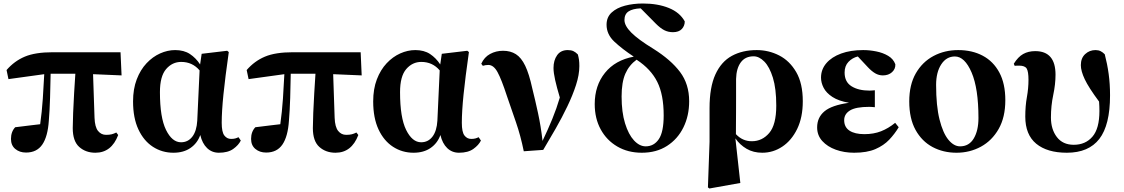

<svg xmlns="http://www.w3.org/2000/svg" viewBox="-20 -846 6350 1085"><path d="M505.9 -426.8 514.2 -180.2Q516.1 -128.4 533.9 -106.2Q551.8 -84 579.1 -84Q598.6 -84 611.1 -87.2Q623.5 -90.3 637.2 -97.2L647.9 -83Q609.9 17.1 519 17.1Q464.4 17.1 427.7 -15.6Q391.1 -48.3 391.1 -122.1Q391.1 -154.3 393.3 -208Q395.5 -261.7 398.9 -320.8Q402.3 -379.9 405.8 -429.2H266.1Q265.1 -365.2 262.9 -293.2Q260.7 -221.2 255.9 -164.1Q250 -74.2 219 -29.1Q188 16.1 127 16.1Q90.8 16.1 66.4 -4.2Q42 -24.4 42 -61Q42 -101.6 65.9 -127Q69.8 -127.4 95.7 -130.6Q121.6 -133.8 153.3 -137.7Q185.1 -141.6 207 -144Q216.8 -212.4 221.9 -288.1Q227.1 -363.8 230 -426.8L27.8 -398.9L17.1 -450.2Q61 -501 120.1 -525.9Q179.2 -550.8 277.8 -550.8H661.1L667 -419.9Z M1094.7 -164.1 1107.9 -448.2Q1067.4 -496.1 1003.9 -496.1Q953.6 -496.1 918.7 -455.6Q883.8 -415 883.8 -325.2Q883.8 -181.6 918.2 -111.8Q952.6 -42 1002.9 -42Q1042.5 -42 1066.9 -73.7Q1091.3 -105.5 1094.7 -164.1ZM1327.6 -70.8 1340.8 -51.8Q1328.1 -25.9 1298.1 -4.4Q1268.1 17.1 1216.8 17.1Q1177.7 17.1 1150.4 -9Q1123 -35.2 1111.8 -83Q1095.2 -36.6 1056.4 -9.8Q1017.6 17.1 960 17.1Q896 17.1 844.2 -16.4Q792.5 -49.8 762.2 -114.5Q731.9 -179.2 731.9 -272.9Q731.9 -343.3 752.7 -397.5Q773.4 -451.7 808.1 -488.5Q842.8 -525.4 885 -544.2Q927.2 -563 969.7 -563Q1019.5 -563 1053.2 -540.8Q1086.9 -518.6 1110.8 -481.9L1119.6 -542L1263.7 -559.1L1272.9 -551.8Q1252.4 -408.2 1242.7 -312.3Q1232.9 -216.3 1232.9 -151.9Q1232.9 -99.6 1247.8 -80.3Q1262.7 -61 1285.6 -61Q1300.3 -61 1309.8 -63.7Q1319.3 -66.4 1327.6 -70.8Z M1862.8 -426.8 1871.1 -180.2Q1873 -128.4 1890.9 -106.2Q1908.7 -84 1936 -84Q1955.6 -84 1968 -87.2Q1980.5 -90.3 1994.1 -97.2L2004.9 -83Q1966.8 17.1 1876 17.1Q1821.3 17.1 1784.7 -15.6Q1748 -48.3 1748 -122.1Q1748 -154.3 1750.2 -208Q1752.4 -261.7 1755.9 -320.8Q1759.3 -379.9 1762.7 -429.2H1623Q1622.1 -365.2 1619.9 -293.2Q1617.7 -221.2 1612.8 -164.1Q1606.9 -74.2 1575.9 -29.1Q1544.9 16.1 1483.9 16.1Q1447.8 16.1 1423.3 -4.2Q1398.9 -24.4 1398.9 -61Q1398.9 -101.6 1422.9 -127Q1426.8 -127.4 1452.6 -130.6Q1478.5 -133.8 1510.3 -137.7Q1542 -141.6 1564 -144Q1573.7 -212.4 1578.9 -288.1Q1584 -363.8 1586.9 -426.8L1384.8 -398.9L1374 -450.2Q1418 -501 1477.1 -525.9Q1536.1 -550.8 1634.8 -550.8H2018.1L2023.9 -419.9Z M2451.7 -164.1 2464.8 -448.2Q2424.3 -496.1 2360.8 -496.1Q2310.5 -496.1 2275.6 -455.6Q2240.7 -415 2240.7 -325.2Q2240.7 -181.6 2275.1 -111.8Q2309.6 -42 2359.9 -42Q2399.4 -42 2423.8 -73.7Q2448.2 -105.5 2451.7 -164.1ZM2684.6 -70.8 2697.8 -51.8Q2685.1 -25.9 2655 -4.4Q2625 17.1 2573.7 17.1Q2534.7 17.1 2507.3 -9Q2480 -35.2 2468.8 -83Q2452.1 -36.6 2413.3 -9.8Q2374.5 17.1 2316.9 17.1Q2252.9 17.1 2201.2 -16.4Q2149.4 -49.8 2119.1 -114.5Q2088.9 -179.2 2088.9 -272.9Q2088.9 -343.3 2109.6 -397.5Q2130.4 -451.7 2165 -488.5Q2199.7 -525.4 2241.9 -544.2Q2284.2 -563 2326.7 -563Q2376.5 -563 2410.2 -540.8Q2443.8 -518.6 2467.8 -481.9L2476.6 -542L2620.6 -559.1L2629.9 -551.8Q2609.4 -408.2 2599.6 -312.3Q2589.8 -216.3 2589.8 -151.9Q2589.8 -99.6 2604.7 -80.3Q2619.6 -61 2642.6 -61Q2657.2 -61 2666.7 -63.7Q2676.3 -66.4 2684.6 -70.8Z M2708.5 -474.1 2699.7 -485.8Q2716.3 -522.9 2749.5 -541Q2782.7 -559.1 2822.8 -559.1Q2864.7 -559.1 2895.3 -539.8Q2925.8 -520.5 2948 -474.4Q2970.2 -428.2 2987.8 -347.2Q3004.4 -280.8 3020.5 -206.5Q3036.6 -132.3 3045.9 -49.8Q3077.1 -115.2 3101.3 -174.3Q3125.5 -233.4 3143.6 -294.9Q3126.5 -352.1 3117.2 -393.6Q3107.9 -435.1 3107.9 -461.9Q3107.9 -505.4 3128.4 -534.2Q3148.9 -563 3188.5 -563Q3207.5 -563 3220.2 -557.1Q3232.9 -551.3 3245.6 -538.1Q3250 -521.5 3252 -507.3Q3253.9 -493.2 3253.9 -472.2Q3253.9 -423.8 3235.1 -365.7Q3216.3 -307.6 3186 -244.6Q3155.8 -181.6 3119.9 -118.9Q3084 -56.2 3049.8 1L2939.9 8.8Q2921.9 -79.6 2895.8 -155Q2869.6 -230.5 2844.7 -303.2Q2814 -397.5 2791.7 -438.2Q2769.5 -479 2739.7 -479Q2723.6 -479 2708.5 -474.1Z M3578.6 -507.8 3577.6 -508.8Q3535.2 -478 3513.9 -429.7Q3492.7 -381.3 3492.7 -300.8Q3492.7 -211.9 3512.2 -148.9Q3531.7 -85.9 3562.7 -52.5Q3593.8 -19 3628.9 -19Q3675.3 -19 3702.9 -59.6Q3730.5 -100.1 3730.5 -193.8Q3730.5 -311 3694.3 -383.3Q3658.2 -455.6 3578.6 -507.8ZM3686.5 -711.9 3600.6 -798.8Q3555.2 -796.9 3532 -781.5Q3508.8 -766.1 3508.8 -732.9Q3508.8 -700.7 3547.4 -661.9Q3585.9 -623 3672.9 -569.8Q3771.5 -507.8 3823 -439.2Q3874.5 -370.6 3874.5 -273.9Q3874.5 -191.9 3842 -126Q3809.6 -60.1 3749.5 -21.5Q3689.5 17.1 3606.9 17.1Q3528.3 17.1 3468.3 -18.1Q3408.2 -53.2 3374.5 -115Q3340.8 -176.8 3340.8 -257.8Q3340.8 -362.3 3398.7 -434.3Q3456.5 -506.3 3561.5 -525.9Q3495.6 -569.3 3451.7 -610.6Q3407.7 -651.9 3407.7 -706.1Q3407.7 -749 3436.5 -775.4Q3465.3 -801.8 3512 -814Q3558.6 -826.2 3612.8 -826.2Q3696.8 -826.2 3759.3 -801Q3821.8 -775.9 3849.6 -725.1Q3849.6 -699.7 3832.8 -681.9Q3815.9 -664.1 3782.7 -664.1Q3755.9 -664.1 3733.6 -675.5Q3711.4 -687 3686.5 -711.9Z M4139.6 -399.9Q4139.6 -398.9 4139.6 -370.8Q4139.6 -342.8 4139.6 -300.5Q4139.6 -258.3 4139.4 -214.1Q4139.2 -169.9 4138.9 -135Q4138.7 -100.1 4138.7 -87.9Q4175.8 -47.9 4228.5 -47.9Q4287.1 -47.9 4326.9 -94.5Q4366.7 -141.1 4366.7 -249Q4366.7 -345.2 4347.7 -406.7Q4328.6 -468.3 4299.3 -498Q4270 -527.8 4238.8 -527.8Q4191.4 -527.8 4166.3 -493.7Q4141.1 -459.5 4139.6 -399.9ZM3989.7 -44.9V-234.9Q3989.7 -353 4022.7 -425.3Q4055.7 -497.6 4115.7 -530.3Q4175.8 -563 4256.3 -563Q4323.7 -563 4383.1 -532.7Q4442.4 -502.4 4479.5 -438.5Q4516.6 -374.5 4516.6 -273.9Q4516.6 -182.6 4484.9 -117.4Q4453.1 -52.2 4401.1 -17.6Q4349.1 17.1 4287.6 17.1Q4237.3 17.1 4199.2 -5.1Q4161.1 -27.3 4135.7 -64L4163.6 188L3988.8 219.2L3980.5 212.9Z M5038.6 -151.9 5058.6 -127Q5036.1 -89.4 5005.1 -56.6Q4974.1 -23.9 4926.8 -3.4Q4879.4 17.1 4806.6 17.1Q4750.5 17.1 4703.1 0Q4655.8 -17.1 4626.7 -49.1Q4597.7 -81.1 4597.7 -126Q4597.7 -182.1 4638.9 -216.8Q4680.2 -251.5 4777.8 -265.1Q4718.8 -275.4 4684.1 -298.1Q4649.4 -320.8 4634.5 -349.6Q4619.6 -378.4 4619.6 -407.2Q4619.6 -453.6 4649.7 -488.8Q4679.7 -523.9 4733.2 -543.5Q4786.6 -563 4857.9 -563Q4894.5 -563 4932.1 -555.4Q4969.7 -547.9 4999 -530.5Q5028.3 -513.2 5039.6 -482.9Q5041 -456.5 5021 -438.2Q5001 -419.9 4968.8 -419.9Q4946.3 -419.9 4926 -431.6Q4905.8 -443.4 4884.8 -465.8L4827.6 -526.9Q4796.9 -519.5 4774.9 -496.6Q4752.9 -473.6 4752.9 -436Q4752.9 -382.8 4792.2 -358.4Q4831.5 -334 4893.6 -334Q4900.4 -334 4908.2 -334.7Q4916 -335.4 4923.8 -335.9V-240.2Q4915.5 -240.7 4908 -241.5Q4900.4 -242.2 4892.6 -242.2Q4816.4 -242.2 4783.4 -221.9Q4750.5 -201.7 4750.5 -167Q4750.5 -127.4 4780.5 -107.7Q4810.5 -87.9 4864.7 -87.9Q4917 -87.9 4958.7 -104.2Q5000.5 -120.6 5038.6 -151.9Z M5385.3 17.1Q5310.5 17.1 5250 -15.1Q5189.5 -47.4 5153.8 -111.8Q5118.2 -176.3 5118.2 -272.9Q5118.2 -367.2 5155.3 -431.6Q5192.4 -496.1 5255.1 -529.5Q5317.9 -563 5395 -563Q5473.6 -563 5533.4 -531.2Q5593.3 -499.5 5627.2 -436.5Q5661.1 -373.5 5661.1 -279.8Q5661.1 -183.6 5623.5 -117.4Q5585.9 -51.3 5523.2 -17.1Q5460.4 17.1 5385.3 17.1ZM5405.3 -19Q5456.1 -19 5482.7 -63.5Q5509.3 -107.9 5509.3 -179.2Q5509.3 -346.2 5470.5 -436.5Q5431.6 -526.9 5376 -526.9Q5328.1 -526.9 5299.1 -482.4Q5270 -438 5270 -366.2Q5270 -247.6 5289.3 -170.7Q5308.6 -93.8 5339.4 -56.4Q5370.1 -19 5405.3 -19Z M5713.9 -474.1 5709 -485.8Q5732.9 -524.4 5762 -540.8Q5791 -557.1 5830.1 -557.1Q5944.8 -557.1 5944.8 -423.8Q5944.8 -370.1 5931.9 -309.3Q5918.9 -248.5 5918.9 -182.1Q5918.9 -115.2 5952.4 -71.5Q5985.8 -27.8 6047.9 -27.8Q6113.8 -27.8 6153.3 -73.5Q6192.9 -119.1 6192.9 -219.2Q6192.9 -231 6192.4 -244.6Q6191.9 -258.3 6190.9 -272Q6131.8 -351.6 6109.9 -398.2Q6087.9 -444.8 6087.9 -478Q6087.9 -517.6 6112.3 -540.3Q6136.7 -563 6170.9 -563Q6187.5 -563 6200 -556.6Q6212.4 -550.3 6223.1 -539.1Q6237.3 -484.9 6245.1 -428.2Q6252.9 -371.6 6252.9 -307.1Q6252.9 -139.2 6192.4 -61Q6131.8 17.1 6008.8 17.1Q5897.5 17.1 5835.7 -33.9Q5773.9 -85 5773.9 -187Q5773.9 -247.1 5783 -297.1Q5792 -347.2 5792 -395Q5792 -441.4 5782 -458.3Q5772 -475.1 5738.8 -475.1Q5735.8 -475.1 5726.3 -474.9Q5716.8 -474.6 5713.9 -474.1Z"/></svg>

Font: Source Han Serif JP Heavy
Style: Regular
Weight: 900
Designer: Ryoko NISHIZUKA  (kana & ideographs); Frank Grießhammer (Latin, Greek & Cyrillic); Wenlong ZHANG  (bopomofo); Sandoll Co
Foundry: Adobe Systems Incorporated
Version: Version 1.001;PS 1.001;hotconv 16.6.54;makeotf.lib2.5.65590